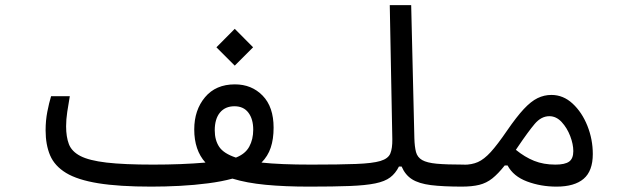

<svg xmlns="http://www.w3.org/2000/svg" viewBox="-20 -713 2384 736"><path d="M560.1 2.4Q436 2.4 356.7 -10.5Q277.3 -23.4 233.4 -50Q189.5 -76.7 172.1 -117.4Q154.8 -158.2 154.8 -213.4Q154.8 -251 161.4 -284.7Q168 -318.4 175.8 -344.2H247.6Q242.2 -313.5 237.8 -284.2Q233.4 -254.9 233.4 -229Q233.4 -188.5 244.1 -160.4Q254.9 -132.3 288.1 -115Q321.3 -97.7 388.2 -89.8Q455.1 -82 566.9 -82Q676.8 -82 767.6 -89.8Q724.6 -137.2 724.6 -216.8Q724.6 -291 765.9 -340.3Q807.1 -389.6 880.4 -389.6Q944.8 -389.6 986.8 -346.4Q1028.8 -303.2 1028.8 -223.6Q1028.8 -179.7 1017.8 -147Q1006.8 -114.3 982.4 -89.8Q1055.2 -82 1172.9 -82Q1199.2 -82 1210 -73.7Q1220.7 -65.4 1220.7 -44.4Q1220.7 -17.6 1206.5 -7.6Q1192.4 2.4 1164.6 2.4Q1071.8 2.4 998.3 -4.6Q924.8 -11.7 871.1 -28.3Q830.1 -17.1 777.6 -10.3Q725.1 -3.4 668.9 -0.5Q612.8 2.4 560.1 2.4ZM884.3 -108.9Q920.4 -123 935.5 -150.9Q950.7 -178.7 950.7 -215.8Q950.7 -256.8 932.1 -281.2Q913.6 -305.7 878.9 -305.7Q843.3 -305.7 823.2 -281.5Q803.2 -257.3 803.2 -213.4Q803.2 -175.8 820.3 -150.1Q837.4 -124.5 884.3 -108.9ZM879.9 -461.4 809.6 -531.7 879.9 -602.5 950.2 -531.7Z M1166 2.4Q1137.7 2.4 1137.7 -42Q1137.7 -65.9 1147.5 -74Q1157.2 -82 1171.9 -82Q1281.7 -82 1345 -84.5Q1408.2 -86.9 1438.2 -95.9Q1468.3 -105 1476.3 -124.8Q1484.4 -144.5 1483.9 -179.2L1474.1 -693.4H1556.2L1568.4 -183.6Q1569.3 -150.4 1574.7 -130.1Q1580.1 -109.9 1598.4 -99.4Q1616.7 -88.9 1654.5 -85.4Q1692.4 -82 1757.8 -82Q1794.4 -82 1794.4 -42Q1794.4 -16.1 1783.9 -6.8Q1773.4 2.4 1752 2.4Q1678.2 2.4 1631.8 -3.4Q1585.4 -9.3 1559.3 -25.9Q1533.2 -42.5 1519.5 -74.7H1509.3Q1496.1 -48.3 1475.8 -33Q1455.6 -17.6 1418.7 -10Q1381.8 -2.4 1321 0Q1260.3 2.4 1166 2.4Z M1749 2.4Q1735.8 2.4 1730.2 -8.1Q1724.6 -18.6 1724.6 -44.9Q1724.6 -81.5 1757.8 -81.5Q1788.6 -81.5 1812 -91.8Q1835.4 -102.1 1861.1 -130.1Q1886.7 -158.2 1923.8 -212.4Q1960 -265.1 1987.8 -294.9Q2015.6 -324.7 2040.8 -336.9Q2065.9 -349.1 2093.8 -349.1Q2139.2 -349.1 2175 -315.9Q2210.9 -282.7 2231.7 -230.7Q2252.4 -178.7 2252.4 -122.6Q2252.4 -57.6 2217.3 -27.6Q2182.1 2.4 2113.3 2.4Q2053.2 2.4 2000.5 -17.3Q1947.8 -37.1 1925.8 -78.6H1914.6Q1889.6 -46.9 1867.2 -29.1Q1844.7 -11.2 1817.1 -4.4Q1789.6 2.4 1749 2.4ZM1957.5 -138.7Q1991.7 -110.8 2027.6 -96.4Q2063.5 -82 2108.9 -82Q2145.5 -82 2161.6 -93.5Q2177.7 -105 2177.7 -133.8Q2177.7 -160.2 2165.8 -191.4Q2153.8 -222.7 2133.1 -245.1Q2112.3 -267.6 2085.9 -267.6Q2054.7 -267.6 2029.5 -237.8Q2004.4 -208 1965.8 -150.9Q1961.4 -144 1957.5 -138.7Z"/></svg>

Font: Cascadia Code PL SemiLight
Style: Regular
Weight: 350
Monospace: yes
Designer: Aaron Bell
Foundry: Saja Typeworks
Version: Version 2404.023; ttfautohint (v1.8.4)